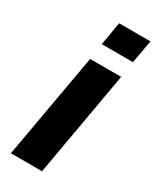

<svg xmlns="http://www.w3.org/2000/svg" viewBox="-188 -779 681 834"><g transform="rotate(30 152.5 -362.0)"><path d="M127.9 -607.9 147.9 -724.1H305.2L284.2 -607.9ZM22.9 0 116.2 -526.9H272L179.2 0Z"/></g></svg>

Font: Archivo Expanded
Style: Bold Italic
Weight: 700
Width: 7
Italic angle: -10°
Designer: Hector Gatti
Foundry: Omnibus-Type
Version: Version 2.001